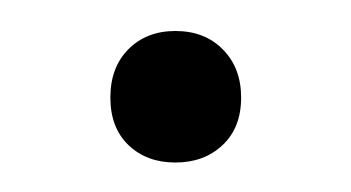

<svg xmlns="http://www.w3.org/2000/svg" viewBox="-20 -102 232 127"><path d="M96 5.5Q77 5.5 65 -6Q53 -17.5 53 -37.5Q53 -57.5 65 -69.5Q77 -81.5 96 -81.5Q115.5 -81.5 127.5 -69.2Q139.5 -57 139.5 -37.5Q139.5 -17.5 127.2 -6Q115 5.5 96 5.5Z"/></svg>

Font: Encode Sans Condensed Light
Style: Regular
Weight: 300
Width: 3
Designer: Multiple Designers
Foundry: Impallari Type
Version: Version 3.000; ttfautohint (v1.8.3) -l 8 -r 50 -G 200 -x 14 